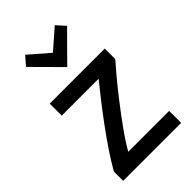

<svg xmlns="http://www.w3.org/2000/svg" viewBox="-233 -857 939 939"><g transform="rotate(-45 236.5 -387.5)"><path d="M37 0V-64Q61 -107 95.5 -158.5Q130 -210 168.5 -262Q207 -314 243 -360Q279 -406 305 -438H50V-521H431V-449Q410 -425 375.5 -384Q341 -343 301.5 -292Q262 -241 223 -187Q184 -133 155 -83H438V0ZM237 -587 95 -730 134 -775 237 -686 339 -775 379 -730Z"/></g></svg>

Font: Ubuntu Sans Medium
Style: Regular
Weight: 500
Designer: Dalton Maag Ltd
Foundry: Dalton Maag Ltd
Version: Version 1.006; ttfautohint (v1.8.4.7-5d5b)